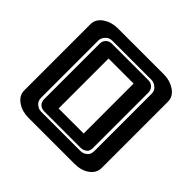

<svg xmlns="http://www.w3.org/2000/svg" viewBox="-150 -744 897 897"><g transform="rotate(45 299.0 -295.5)"><path d="M381.8 -460.4H216.3V-130.4H381.8ZM137.7 -479Q137.7 -497.6 149.4 -509.3Q160.6 -520.5 179.2 -520.5H419.4Q437 -520.5 448.7 -508.8Q460.4 -497.1 460.4 -479V-114.3Q460.4 -95.2 451.7 -86.4Q438.5 -73.2 418 -73.2H179.2Q160.6 -73.2 148.9 -84.5Q137.7 -95.7 137.7 -114.3ZM427.7 -62Q442.4 -62 453.4 -68.6Q464.4 -75.2 469.2 -83.5Q475.1 -93.3 475.1 -111.8V-485.8Q475.1 -503.4 465.3 -514.2Q448.2 -531.7 429.2 -531.7H168.9Q150.9 -531.7 138.7 -519.5Q123 -503.9 123 -485.8V-107.9Q123 -88.9 134.3 -77.6Q149.9 -62 168.9 -62ZM43 -513.7Q43 -548.3 75.7 -570.3Q106.4 -590.8 146.5 -590.8H452.1Q491.7 -590.8 522.5 -570.3Q555.2 -548.3 555.2 -513.7V-77.1Q555.2 -42 524.4 -20.5Q495.1 0 452.1 0H146.5Q106.4 0 75.7 -20.5Q43 -42.5 43 -77.1Z"/></g></svg>

Font: Ebtekar Inline 2
Style: Inline-2
Weight: 500
Designer: Arman Khorramak
Foundry: Arman Khorramak
Version: Version 2.000